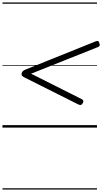

<svg xmlns="http://www.w3.org/2000/svg" viewBox="-20 -1030 825 1550"><path d="M614 -186 179 -404Q163 -412 157.5 -419.5Q152 -427 155 -439Q159 -453 168 -459Q177 -465 195 -472L752 -696Q765 -701 771 -699Q777 -697 781 -685Q787 -671 784.5 -662.5Q782 -654 768 -649L231 -435L639 -230Q650 -225 652.5 -217Q655 -209 648 -197Q642 -185 634 -183Q626 -181 614 -186ZM0 490H763V500H0ZM0 -20H763V0H0ZM0 -505H763V-500H0ZM0 -1010H763V-1000H0Z"/></svg>

Font: Playwrite AU QLD Guides
Style: Regular
Weight: 400
Designer: Veronika Burian, José Scaglione
Foundry: TypeTogether
Version: Version 1.003